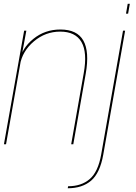

<svg xmlns="http://www.w3.org/2000/svg" viewBox="-24 -753 710 1002"><path d="M-3.5 0H7.5L89.5 -463.5L113.5 -593H102ZM347.5 0H358.5L423.5 -369Q443.5 -483.5 411 -541.2Q378.5 -599 291 -599Q210.5 -599 150.2 -550.2Q90 -501.5 78.5 -436.5L80 -413.5Q92.5 -486 152.8 -537Q213 -588 290 -588Q369.5 -588 401 -534Q432.5 -480 413 -371ZM329.5 229.5Q405 229.5 451.5 189.8Q498 150 515 53.5L629 -593H618L504 53.5Q488 144 444.2 181.5Q400.5 219 331.5 219ZM642.5 -733 633.5 -681.5H644.5L653.5 -733Z"/></svg>

Font: Anybody Thin Thin
Style: Italic
Weight: 250
Italic angle: -10°
Version: Version 1.113;gftools[0.9.25]